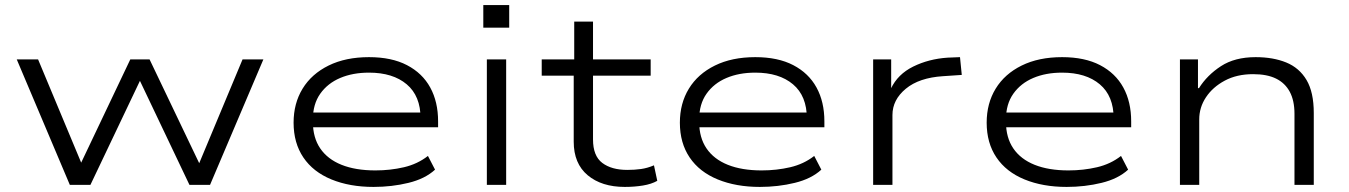

<svg xmlns="http://www.w3.org/2000/svg" viewBox="-20 -728 5310 756"><path d="M255 0 46 -494H130L302 -82H297L493 -494H569L766 -82H763L935 -494H1017L807 0H726L528 -416H534L336 0Z M1451 8Q1357 8 1285 -21.5Q1213 -51 1174.5 -108Q1136 -165 1136 -245Q1136 -321 1171.5 -379Q1207 -437 1274 -470Q1341 -503 1433 -503Q1522 -503 1582.5 -471.5Q1643 -440 1674 -383.5Q1705 -327 1705 -250V-227H1189V-285H1662L1636 -262Q1636 -350 1581.5 -396Q1527 -442 1433 -442Q1369 -442 1319.5 -421Q1270 -400 1241 -359Q1212 -318 1212 -258V-248Q1212 -186 1241 -143.5Q1270 -101 1325 -79Q1380 -57 1458 -57Q1517 -57 1570.5 -69.5Q1624 -82 1665 -114L1693 -60Q1654 -24 1588.5 -8Q1523 8 1451 8Z M1883 -619V-708H1985V-619ZM1897 0V-494H1973V0Z M2440 8Q2349 8 2294 -38Q2239 -84 2239 -170V-430H2113V-494H2241V-643H2315V-494H2542V-430H2315V-179Q2315 -114 2351.5 -86.5Q2388 -59 2450 -59Q2479 -59 2504 -62.5Q2529 -66 2555 -77L2568 -16Q2545 -3 2511.5 2.5Q2478 8 2440 8Z M2972 8Q2878 8 2806 -21.5Q2734 -51 2695.5 -108Q2657 -165 2657 -245Q2657 -321 2692.5 -379Q2728 -437 2795 -470Q2862 -503 2954 -503Q3043 -503 3103.5 -471.5Q3164 -440 3195 -383.5Q3226 -327 3226 -250V-227H2710V-285H3183L3157 -262Q3157 -350 3102.5 -396Q3048 -442 2954 -442Q2890 -442 2840.5 -421Q2791 -400 2762 -359Q2733 -318 2733 -258V-248Q2733 -186 2762 -143.5Q2791 -101 2846 -79Q2901 -57 2979 -57Q3038 -57 3091.5 -69.5Q3145 -82 3186 -114L3214 -60Q3175 -24 3109.5 -8Q3044 8 2972 8Z M3418 0V-494H3489V-379H3488Q3515 -436 3576 -466Q3637 -496 3711 -501L3760 -503L3767 -433L3693 -428Q3599 -422 3546.5 -378.5Q3494 -335 3494 -275V0Z M4180 8Q4086 8 4014 -21.5Q3942 -51 3903.5 -108Q3865 -165 3865 -245Q3865 -321 3900.5 -379Q3936 -437 4003 -470Q4070 -503 4162 -503Q4251 -503 4311.5 -471.5Q4372 -440 4403 -383.5Q4434 -327 4434 -250V-227H3918V-285H4391L4365 -262Q4365 -350 4310.5 -396Q4256 -442 4162 -442Q4098 -442 4048.5 -421Q3999 -400 3970 -359Q3941 -318 3941 -258V-248Q3941 -186 3970 -143.5Q3999 -101 4054 -79Q4109 -57 4187 -57Q4246 -57 4299.5 -69.5Q4353 -82 4394 -114L4422 -60Q4383 -24 4317.5 -8Q4252 8 4180 8Z M4626 0V-494H4697V-381H4701Q4733 -432 4787.5 -467.5Q4842 -503 4924 -503Q4993 -503 5044.5 -482Q5096 -461 5124.5 -413Q5153 -365 5153 -283V0H5077V-280Q5077 -332 5058.5 -366.5Q5040 -401 5004.5 -418.5Q4969 -436 4914 -436Q4850 -436 4802.5 -410.5Q4755 -385 4728.5 -345Q4702 -305 4702 -258V0Z"/></svg>

Font: Nunito Sans 7pt Expanded Light
Style: Regular
Weight: 300
Width: 7
Designer: Vernon Adams
Foundry: Vernon Adams
Version: Version 3.101;gftools[0.9.27]